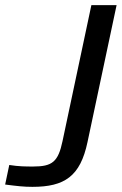

<svg xmlns="http://www.w3.org/2000/svg" viewBox="-204 -520 473 746"><path d="M-75 127C-103 127 -131 127 -168 121L-184 197C-137 203 -112 206 -78 206C47 206 108 165 136 32L249 -500H151L39 28C22 109 -1 127 -75 127Z"/></svg>

Font: LT Wave
Style: Italic
Weight: 400
Designer: Daniel Lyons
Version: Version 2.5 (Glyphs App)